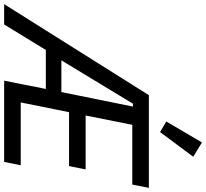

<svg xmlns="http://www.w3.org/2000/svg" viewBox="-97 -940 994 926"><g transform="rotate(90 400.0 -477.0)"><path d="M366 -201H178L55 0H-43L396 -698H843L827 -618H539L494 -393H754L738 -313H478L431 -80H734L718 0H326ZM437 -621 228 -276H381L451 -621ZM574 -752 523 -782 624 -954 693 -912Z"/></g></svg>

Font: IBM Plex Sans Condensed Text
Style: Italic
Weight: 450
Width: 3
Italic angle: -11°
Designer: Mike Abbink, Paul van der Laan, Pieter van Rosmalen
Foundry: Bold Monday
Version: Version 1.1